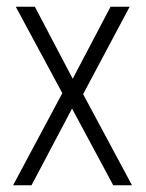

<svg xmlns="http://www.w3.org/2000/svg" viewBox="-20 -553 435 573"><path d="M166 -275 27 -533H84L197 -318L310 -533H367L228 -272L374 0H318L195 -229L74 0H19Z"/></svg>

Font: Noto Sans Bengali Condensed Light
Style: Regular
Weight: 300
Width: 3
Designer: Jelle Bosma - Monotype Design Team
Foundry: Monotype Imaging Inc.
Version: Version 2.003